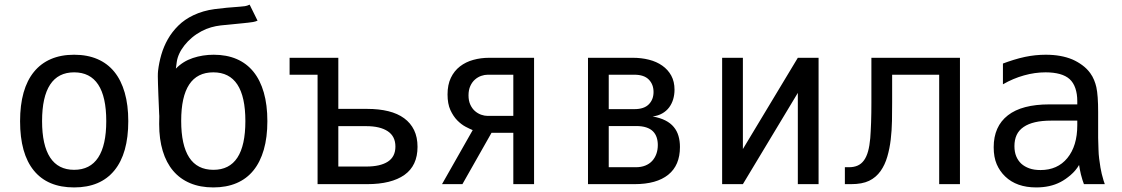

<svg xmlns="http://www.w3.org/2000/svg" viewBox="-20 -797 4856 831"><path d="M300.8 14.2Q186 14.2 126.5 -58.8Q66.9 -131.8 66.9 -272.5Q66.9 -342.3 82 -396Q97.2 -449.7 127 -486.1Q156.7 -522.5 200.2 -541.3Q243.7 -560.1 300.8 -560.1Q357.9 -560.1 401.6 -541.3Q445.3 -522.5 474.9 -486.1Q504.4 -449.7 519.8 -396Q535.2 -342.3 535.2 -272.5Q535.2 -132.8 475.1 -59.3Q415 14.2 300.8 14.2ZM300.8 -62Q370.1 -62 405 -115.2Q439.9 -168.5 439.9 -272.9Q439.9 -377.9 405 -430.9Q370.1 -483.9 300.8 -483.9Q231.9 -483.9 197 -430.9Q162.1 -377.9 162.1 -272.9Q162.1 -168.5 197 -115.2Q231.9 -62 300.8 -62Z M903.3 14.2Q846.7 14.2 803 -4.2Q759.3 -22.5 729.5 -57.6Q699.7 -92.8 684.3 -143.8Q668.9 -194.8 668.9 -259.8Q668.9 -273.4 669.2 -279.1Q669.4 -284.7 669.4 -290Q669.4 -292.5 669.4 -295.7Q669.4 -298.8 668.9 -303.2L665.5 -384.8Q664.6 -412.1 663.8 -433.8Q663.1 -455.6 663.1 -465.8Q663.1 -472.7 663.3 -479.5Q663.6 -486.3 664.1 -490.2Q668 -524.9 678.2 -560.3Q688.5 -595.7 706.5 -627.4Q724.6 -659.2 751.7 -686Q778.8 -712.9 816.9 -731Q858.9 -751 909.2 -757.6Q959.5 -764.2 1018.6 -768.1Q1031.2 -769 1040 -770.3Q1048.8 -771.5 1060.5 -776.9L1094.7 -707.5Q1085.4 -703.6 1075 -701.7Q1064.5 -699.7 1052.7 -698.7L935.5 -687Q914.1 -684.6 893.6 -678.7Q873 -672.9 851.6 -661.6Q829.6 -649.9 811 -634.3Q792.5 -618.7 778.6 -601.1Q764.6 -583.5 756.1 -565.2Q747.6 -546.9 745.1 -529.3L741.2 -500Q772 -531.7 814.7 -545.9Q857.4 -560.1 904.8 -560.1Q960.9 -560.1 1004.2 -541.5Q1047.4 -522.9 1076.9 -486.6Q1106.4 -450.2 1121.8 -396.5Q1137.2 -342.8 1137.2 -272.5Q1137.2 -202.6 1121.8 -149.2Q1106.4 -95.7 1076.9 -59.3Q1047.4 -22.9 1003.7 -4.4Q960 14.2 903.3 14.2ZM903.8 -62Q1042 -62 1042 -272.9Q1042 -483.9 903.3 -483.9Q764.2 -483.9 764.2 -273.9Q764.2 -168.9 798.8 -115.5Q833.5 -62 903.8 -62Z M1354.5 -473.6H1233.4V-546.9H1444.3V-325.7H1569.3Q1620.6 -325.7 1660.9 -315.7Q1701.2 -305.7 1729.2 -285.2Q1757.3 -264.6 1772.2 -233.9Q1787.1 -203.1 1787.1 -161.6Q1787.1 -80.1 1730.5 -40Q1673.8 0 1569.3 0H1354.5ZM1565.4 -76.2Q1626 -76.2 1658.7 -97.4Q1691.4 -118.7 1691.4 -162.6Q1691.4 -207 1658.2 -229Q1625 -251 1565.4 -251H1444.3V-76.2Z M2025.9 -233.9Q2013.7 -238.8 1995.1 -248.5Q1976.6 -258.3 1959.2 -275.9Q1941.9 -293.5 1929.4 -320.6Q1917 -347.7 1917 -388.2Q1917 -430.2 1931.4 -460.2Q1945.8 -490.2 1970.7 -509.5Q1995.6 -528.8 2028.3 -537.8Q2061 -546.9 2097.7 -546.9H2291.5V0H2201.7V-222.2H2107.4L1981.4 0H1893.1ZM2201.7 -295.4V-473.6H2090.8Q2077.1 -473.6 2062.5 -468.5Q2047.9 -463.4 2035.6 -452.6Q2023.4 -441.9 2015.6 -424.8Q2007.8 -407.7 2007.8 -384.3Q2007.8 -360.8 2015.6 -344Q2023.4 -327.1 2035.6 -316.4Q2047.9 -305.7 2062.5 -300.5Q2077.1 -295.4 2090.3 -295.4Z M2524.9 -546.9H2718.8Q2755.9 -546.9 2788.8 -538.6Q2821.8 -530.3 2846.4 -512.9Q2871.1 -495.6 2885.3 -469.7Q2899.4 -443.8 2899.4 -408.7Q2899.4 -387.2 2893.6 -367.4Q2887.7 -347.7 2876 -332Q2864.3 -316.4 2846.4 -306.2Q2828.6 -295.9 2804.7 -293Q2837.4 -287.1 2859.9 -275.6Q2882.3 -264.2 2896.2 -247.3Q2910.2 -230.5 2916.5 -208.7Q2922.9 -187 2922.9 -160.6Q2922.9 -81.5 2872.3 -40.8Q2821.8 0 2726.6 0H2524.9ZM2726.1 -324.7Q2767.6 -324.7 2788.1 -345.5Q2808.6 -366.2 2808.6 -398.9Q2808.6 -431.6 2788.1 -452.6Q2767.6 -473.6 2725.6 -473.6H2614.7V-324.7ZM2731.4 -73.2Q2754.9 -73.2 2772.7 -80.3Q2790.5 -87.4 2802.5 -100.3Q2814.5 -113.3 2820.8 -130.9Q2827.1 -148.4 2827.1 -169.4Q2827.1 -187.5 2822 -202.6Q2816.9 -217.8 2805.9 -228.8Q2794.9 -239.7 2776.9 -245.6Q2758.8 -251.5 2733.4 -251.5H2614.7V-73.2Z M3105.5 -546.9H3195.3V-151.9L3433.1 -546.9H3522.9V0H3433.1V-395L3195.3 0H3105.5Z M3636.7 -73.2H3653.8Q3675.8 -73.2 3691.9 -80.3Q3708 -87.4 3719.2 -102.8Q3730.5 -118.2 3737.1 -142.1Q3743.7 -166 3746.6 -199.2Q3747.6 -211.9 3748.5 -229.2Q3749.5 -246.6 3750.2 -266.8Q3751 -287.1 3751.2 -309.1Q3751.5 -331.1 3751.5 -352.5V-546.9H4134.8V0H4044.9V-473.6H3841.3V-354Q3841.3 -314.9 3840.6 -273.7Q3839.8 -232.4 3835.2 -193.1Q3830.6 -153.8 3820.3 -118.7Q3810.1 -83.5 3791.5 -57.1Q3771.5 -28.8 3741.5 -14.4Q3711.4 0 3663.6 0H3636.7Z M4464.8 14.2Q4379.9 14.2 4330.6 -33.2Q4307.1 -55.7 4293.9 -86.2Q4280.8 -116.7 4280.8 -159.7Q4280.8 -250 4342.3 -297.9Q4402.8 -345.2 4522 -345.2H4642.6V-359.4Q4642.6 -390.6 4634.3 -415Q4626 -439.5 4609.4 -454.6Q4593.3 -469.2 4566.9 -476.6Q4540.5 -483.9 4505.4 -483.9Q4459 -483.9 4412.1 -470.7Q4364.7 -457.5 4320.8 -432.1V-522Q4341.3 -529.8 4366.2 -537.6Q4391.1 -545.4 4416.5 -550.8Q4460.9 -560.1 4505.9 -560.1Q4540.5 -560.1 4568.8 -554.9Q4597.2 -549.8 4621.6 -539.6Q4644 -529.8 4664.3 -514.9Q4684.6 -500 4698.7 -480.5Q4709 -466.3 4715.3 -450.7Q4721.7 -435.1 4725.1 -419.9Q4732.9 -384.3 4732.9 -312V-200.2Q4733.9 -171.9 4734.4 -150.4Q4734.9 -128.9 4737.3 -110.4Q4739.7 -89.8 4742.9 -71.8Q4746.1 -53.7 4748.5 -44.4Q4752 -29.3 4756.3 -15.9Q4760.7 -2.4 4761.7 0H4671.4Q4668.9 -5.9 4665.3 -17.3Q4661.6 -28.8 4658.2 -42.5Q4655.8 -53.2 4653.6 -64.2Q4651.4 -75.2 4650.4 -83Q4636.2 -58.6 4614 -39.6Q4591.8 -20.5 4570.3 -9.3Q4546.9 2.9 4520.8 8.5Q4494.6 14.2 4464.8 14.2ZM4483.4 -61Q4557.1 -61 4599.6 -112.8Q4642.6 -165.5 4642.6 -254.9V-274.9H4528.8Q4450.7 -274.9 4410.6 -247.6Q4389.6 -233.4 4380.1 -212.6Q4370.6 -191.9 4370.6 -164.6Q4370.6 -139.2 4378.4 -120.4Q4386.2 -101.6 4400.4 -88.4Q4414.6 -75.7 4434.8 -68.4Q4455.1 -61 4483.4 -61Z"/></svg>

Font: Hack
Style: Regular
Weight: 400
Monospace: yes
Designer: Christopher Simpkins
Foundry: Christopher Simpkins
Version: Version 2.019; ttfautohint (v1.4.1) -l 4 -r 80 -G 350 -x 0 -